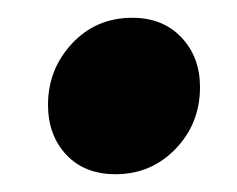

<svg xmlns="http://www.w3.org/2000/svg" viewBox="-20 -416 267 216"><path d="M34 -298Q34 -338 61 -367Q88 -396 129 -396Q163 -396 184 -374Q205 -352 205 -318Q205 -277 177.5 -248.5Q150 -220 110 -220Q75 -220 54.5 -242Q34 -264 34 -298Z"/></svg>

Font: Fira Sans Condensed
Style: Bold Italic
Weight: 700
Width: 3
Italic angle: -8°
Designer: Carrois Corporate & Edenspiekermann AG
Foundry: Carrois Corporate GbR & Edenspiekermann AG
Version: Version 4.203